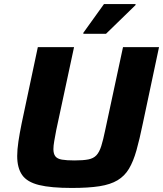

<svg xmlns="http://www.w3.org/2000/svg" viewBox="-20 -921 806 949"><path d="M335 8Q232 8 173 -6.5Q114 -21 89.5 -56Q65 -91 65 -150Q65 -181 71 -221.5Q77 -262 87 -311L167 -688H346L258 -278Q252 -246 248 -223Q244 -200 244 -184Q244 -161 253.5 -148.5Q263 -136 286 -132Q309 -128 348 -128Q391 -128 416.5 -133Q442 -138 456.5 -153.5Q471 -169 480.5 -199Q490 -229 500 -278L588 -688H766L686 -311Q670 -233 654.5 -178Q639 -123 617.5 -87Q596 -51 561 -30Q526 -9 471.5 -0.5Q417 8 335 8ZM392 -754V-759L494 -901H650V-896L504 -754Z"/></svg>

Font: Saira SemiExpanded
Style: Bold Italic
Weight: 700
Width: 6
Italic angle: -12°
Designer: Hector Gatti with collaboration of the Omnibus-Type team
Foundry: Omnibus-Type
Version: Version 1.101